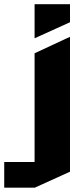

<svg xmlns="http://www.w3.org/2000/svg" viewBox="-117 -676 395 900"><path d="M45.1 203.7V-426.3L210.1 -503H211.1V128.8L46.1 203.7ZM-97.2 203.7V83.4H45.1V203.7ZM45.1 -496.9V-656.4H211.1V-571.8L46.1 -496.9Z"/></svg>

Font: Foldit Thin
Style: Regular
Weight: 100
Designer: Sophia Tai
Foundry: Sophia Tai
Version: Version 1.003